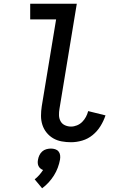

<svg xmlns="http://www.w3.org/2000/svg" viewBox="-20 -755 640 1030"><path d="M361 8Q336 8 311 3.5Q286 -1 265.5 -13Q245 -25 230 -43.5Q215 -62 207.5 -85Q200 -108 200 -133.5Q200 -159 204 -185L281 -651H142V-735H392L299 -171Q296 -154 296.5 -136.5Q297 -119 305 -104.5Q313 -90 328.5 -83Q344 -76 361 -76Q377 -76 393 -82.5Q409 -89 421 -101Q433 -113 441 -128Q449 -143 453 -159L546 -136Q536 -106 519 -78.5Q502 -51 477 -30.5Q452 -10 421.5 -1Q391 8 361 8ZM206 255 166 207Q179 197 190.5 184Q202 171 211 157Q203 154 196.5 148.5Q190 143 186.5 135.5Q183 128 182.5 119Q182 110 184 101Q186 89 191.5 77.5Q197 66 206.5 57.5Q216 49 228.5 45.5Q241 42 253 42Q265 42 276 45.5Q287 49 294 57.5Q301 66 302.5 77.5Q304 89 302 101Q298 123 290 144.5Q282 166 269.5 186Q257 206 241 223.5Q225 241 206 255Z"/></svg>

Font: Iosevka Curly Medium Extended
Style: Italic
Weight: 500
Width: 7
Italic angle: -9°
Monospace: yes
Designer: Belleve Invis
Foundry: Belleve Invis
Version: Version 11.1.0; ttfautohint (v1.8.3)